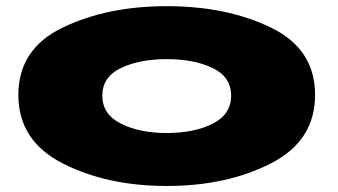

<svg xmlns="http://www.w3.org/2000/svg" viewBox="-20 -614 1122 638"><path d="M534 4Q733 4 880 -71Q1027 -146 1027 -298.5Q1027 -451.5 880 -522.5Q733 -593.5 534 -593.5Q336 -593.5 188.5 -522.5Q41 -451.5 41 -298.5Q41 -146 188.5 -71Q336 4 534 4ZM534 -172Q444 -172 382 -203Q320 -234 320 -296Q320 -358.5 382 -388Q444 -417.5 534 -417.5Q625 -417.5 686.5 -388Q748 -358.5 748 -296Q748 -234 686.5 -203Q625 -172 534 -172Z"/></svg>

Font: Anybody ExtraExpanded Black
Style: Regular
Weight: 900
Width: 8
Version: Version 1.113;gftools[0.9.25]